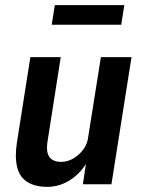

<svg xmlns="http://www.w3.org/2000/svg" viewBox="-20 -716 553 746"><path d="M164 10Q116 10 86 -9Q56 -28 46.5 -67.5Q37 -107 46 -164L98 -494H216L166 -175Q160 -142 164.5 -123Q169 -104 183 -95.5Q197 -87 217 -87Q242 -87 264.5 -100Q287 -113 303.5 -135Q320 -157 323 -186L372 -494H491L413 0H302L316 -93H322Q296 -45 254 -17.5Q212 10 164 10ZM181 -620 193 -696H463L451 -620Z"/></svg>

Font: Nunito Sans 10pt Condensed
Style: Bold Italic
Weight: 700
Width: 3
Italic angle: -9°
Designer: Vernon Adams
Foundry: Vernon Adams
Version: Version 3.101;gftools[0.9.27]